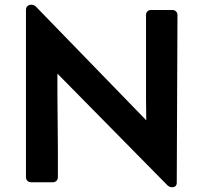

<svg xmlns="http://www.w3.org/2000/svg" viewBox="-20 -765 878 806"><path d="M704 -723Q713 -723 719 -717Q725 -711 725 -702L722 4Q721 18 708 20.5Q695 23 684 14L221 -456V-366Q221 -339 221.5 -311.5Q222 -284 222 -256Q222 -231 222.5 -199.5Q223 -168 223 -136Q223 -104 223 -73.5Q223 -43 223 -21Q223 -12 217 -6Q211 0 202 0H110Q101 0 95 -6Q89 -12 89 -21V-724Q89 -733 95 -739Q101 -745 110 -745H115Q117 -745 122 -743Q127 -741 129 -739L594 -260Q594 -283 593.5 -306.5Q593 -330 593 -353V-464V-702Q593 -711 598.5 -717Q604 -723 613 -723Z"/></svg>

Font: Stadtwerke
Style: Bold
Weight: 700
Designer: Santiago Orozco
Foundry: Typemade
Version: Version 1.003